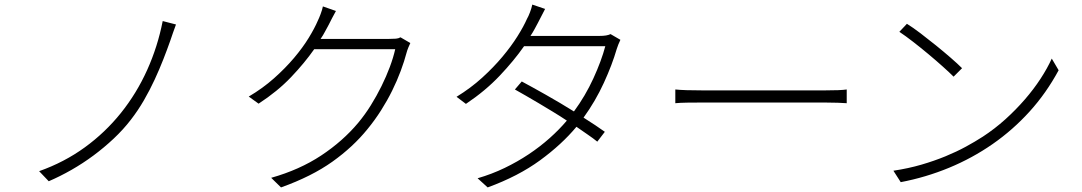

<svg xmlns="http://www.w3.org/2000/svg" viewBox="-20 -788 4730 839"><path d="M749 -681Q743 -665 736 -645Q729 -625 724 -610Q711 -573 694 -529.5Q677 -486 656 -440.5Q635 -395 609 -350Q583 -305 552 -265Q519 -222 477 -182.5Q435 -143 388.5 -108.5Q342 -74 292 -45.5Q242 -17 193 4L151 -40Q261 -79 350.5 -144Q440 -209 508.5 -294.5Q577 -380 623 -482Q669 -584 691 -696Z M1773 -600Q1769 -592 1764 -579.5Q1759 -567 1757 -559Q1747 -521 1731 -478Q1715 -435 1693.5 -391.5Q1672 -348 1645 -305.5Q1618 -263 1586 -224Q1523 -146 1432.5 -81.5Q1342 -17 1208 31L1165 -11Q1289 -46 1383.5 -108.5Q1478 -171 1545 -251Q1575 -287 1600.5 -328Q1626 -369 1647 -411.5Q1668 -454 1683.5 -495.5Q1699 -537 1707 -573H1353Q1311 -513 1252 -451Q1193 -389 1110 -335L1067 -366Q1128 -402 1177.5 -446Q1227 -490 1265 -535Q1303 -580 1329 -622.5Q1355 -665 1369 -698Q1374 -708 1381 -726.5Q1388 -745 1391 -760L1448 -740Q1440 -726 1431 -708.5Q1422 -691 1416 -679Q1408 -665 1400 -649.5Q1392 -634 1381 -618H1681Q1698 -618 1710 -619Q1722 -620 1730 -625Z M2691 -614Q2687 -606 2682 -593.5Q2677 -581 2675 -574Q2655 -505 2618.5 -425.5Q2582 -346 2530 -274Q2587 -238 2623 -212L2590 -169Q2573 -183 2549.5 -199Q2526 -215 2499 -234Q2435 -157 2340 -87.5Q2245 -18 2111 31L2067 -9Q2129 -27 2185 -54Q2241 -81 2290.5 -114Q2340 -147 2382 -184.5Q2424 -222 2457 -261Q2427 -281 2395.5 -300Q2364 -319 2334 -337Q2304 -355 2277.5 -370Q2251 -385 2230 -397L2260 -432Q2303 -409 2365 -374Q2427 -339 2488 -301Q2538 -369 2573 -445.5Q2608 -522 2625 -586H2270Q2226 -523 2163.5 -457Q2101 -391 2016 -334L1975 -365Q2037 -403 2087 -448.5Q2137 -494 2175.5 -540Q2214 -586 2241 -629Q2268 -672 2283 -706Q2289 -716 2296 -734.5Q2303 -753 2306 -768L2362 -749Q2354 -734 2345.5 -717Q2337 -700 2330 -687Q2323 -674 2315.5 -660Q2308 -646 2298 -631H2598Q2616 -631 2628 -633Q2640 -635 2648 -639Z M2931 -397Q2950 -395 2980 -394Q3010 -393 3053 -393H3582Q3620 -393 3643 -394Q3666 -395 3680 -397V-337Q3667 -338 3641.5 -339Q3616 -340 3583 -340H3053Q3013 -340 2982 -339.5Q2951 -339 2931 -337Z M3943 -684Q3969 -668 4002.5 -642.5Q4036 -617 4070 -589.5Q4104 -562 4134.5 -535.5Q4165 -509 4184 -490L4147 -453Q4129 -471 4100 -497Q4071 -523 4037.5 -551Q4004 -579 3970.5 -605Q3937 -631 3910 -649ZM3884 -42Q3950 -52 4006.5 -68.5Q4063 -85 4111.5 -105Q4160 -125 4200.5 -147Q4241 -169 4275 -191Q4327 -225 4373 -266.5Q4419 -308 4458 -353Q4497 -398 4527 -444Q4557 -490 4576 -532L4606 -481Q4552 -381 4479 -300.5Q4406 -220 4317.5 -158.5Q4229 -97 4127.5 -55Q4026 -13 3916 8Z"/></svg>

Font: Kinto Sans Light
Style: Regular
Weight: 300
Designer: Authors: Ryoko NISHIZUKA  (kana & ideographs); Paul D. Hunt (Latin, Greek & Cyrillic); Wenlong ZHANG  (bopomofo); Sandol
Foundry: Adobe Systems Incorporated, ookami Inc.
Version: Version 0.001